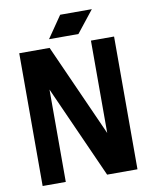

<svg xmlns="http://www.w3.org/2000/svg" viewBox="-93 -929 787 997"><g transform="rotate(-10 300.0 -430.0)"><path d="M550 -700H428V-213L210 -700H50V0H172V-487L390 0H550ZM215 -745H370L461 -860H294Z"/></g></svg>

Font: Fervojo
Style: Bold
Weight: 700
Designer: kohakuno
Version: ver.1.0